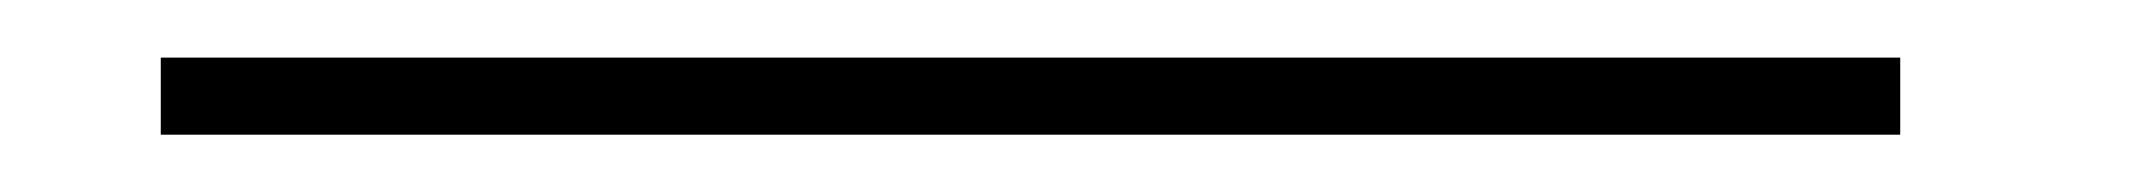

<svg xmlns="http://www.w3.org/2000/svg" viewBox="-20 141 745 67"><path d="M643.1 188H36.1V161.1H643.1Z"/></svg>

Font: Rawengulk
Style: Regular
Weight: 400
Version: Version 0.92